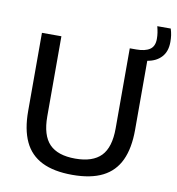

<svg xmlns="http://www.w3.org/2000/svg" viewBox="-95 -973 984 1069"><g transform="rotate(10 397.0 -439.0)"><path d="M385 9.5Q280 9.5 212.8 -24Q145.5 -57.5 113.5 -125.8Q81.5 -194 81.5 -298V-740H191.5V-287.5Q191.5 -180 238.8 -131.2Q286 -82.5 385 -82.5Q483.5 -82.5 530.8 -131.2Q578 -180 578 -287.5V-740H615Q664.5 -740 691 -757.8Q717.5 -775.5 717.5 -817.5Q717.5 -835.5 715 -852Q712.5 -868.5 707.5 -888H783.5Q789.5 -869 792 -851.8Q794.5 -834.5 794.5 -814Q794.5 -760.5 765.8 -728.8Q737 -697 686 -688.5V-298Q686 -194 654 -125.8Q622 -57.5 555.5 -24Q489 9.5 385 9.5Z"/></g></svg>

Font: Encode Sans SemiExpanded Medium
Style: Regular
Weight: 500
Width: 6
Designer: Multiple Designers
Foundry: Impallari Type
Version: Version 3.002